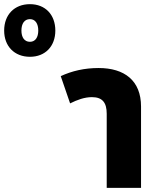

<svg xmlns="http://www.w3.org/2000/svg" viewBox="-282 -903 754 923"><path d="M-138 -630C-64 -630 -16 -681 -16 -756C-16 -832 -64 -883 -138 -883C-213 -883 -262 -832 -262 -756C-262 -681 -213 -630 -138 -630ZM-138 -702C-165 -702 -179 -724 -179 -756C-179 -789 -165 -811 -138 -811C-112 -811 -98 -789 -98 -756C-98 -724 -112 -702 -138 -702ZM55 -406C89 -423 124 -436 160 -436C211 -436 231 -409 231 -356V0H396V-391C396 -516 316 -576 192 -576C124 -576 64 -562 10 -537Z"/></svg>

Font: Noto Sans Thai Looped Condensed Black
Style: Regular
Weight: 900
Width: 3
Designer: Sasikarn Vongin, Ben Mitchell
Foundry: The Fontpad Ltd
Version: Version 1.001